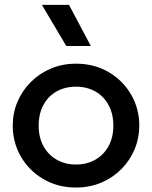

<svg xmlns="http://www.w3.org/2000/svg" viewBox="-20 -780 644 814"><path d="M302 15Q224.5 15 163.8 -20.8Q103 -56.5 68.5 -116.2Q34 -176 34 -247.5Q34 -300.5 53.8 -347.8Q73.5 -395 109.8 -431.5Q146 -468 195 -489Q244 -510 302.5 -510Q380 -510 440.8 -474.2Q501.5 -438.5 536 -378.8Q570.5 -319 570.5 -247.5Q570.5 -195 550.8 -147.5Q531 -100 495 -63.5Q459 -27 410 -6Q361 15 302 15ZM302 -82.5Q348 -82.5 383.8 -102.8Q419.5 -123 440 -160Q460.5 -197 460.5 -247.5Q460.5 -298 440 -335.2Q419.5 -372.5 383.8 -392.5Q348 -412.5 302 -412.5Q256 -412.5 220.2 -392.5Q184.5 -372.5 164.2 -335.2Q144 -298 144 -247.5Q144 -197 164.5 -160Q185 -123 220.8 -102.8Q256.5 -82.5 302 -82.5ZM261 -585 157.5 -759.5H272.5L365 -585Z"/></svg>

Font: Geologica Thin Roman
Style: Regular
Weight: 400
Version: Version 1.010;gftools[0.9.28]